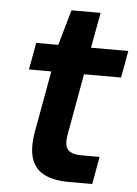

<svg xmlns="http://www.w3.org/2000/svg" viewBox="-48 -664 502 702"><g transform="rotate(5 203.0 -313.0)"><path d="M231 0Q175 0 140 -18Q105 -36 93 -74Q81 -112 91 -170L132 -397H50L68 -496H149L186 -626H293L269 -496H406L388 -397H252L211 -169Q205 -130 219.5 -115.5Q234 -101 269 -101H335L317 0Z"/></g></svg>

Font: DM Sans 28pt SemiBold
Style: Italic
Weight: 600
Italic angle: -10°
Version: Version 4.004;gftools[0.9.30]